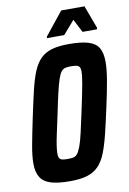

<svg xmlns="http://www.w3.org/2000/svg" viewBox="-96 -933 673 999"><g transform="rotate(-10 240.5 -433.5)"><path d="M192 8Q129 8 91 -3.5Q53 -15 36 -42.5Q19 -70 19 -115Q19 -155 29.5 -212Q40 -269 56 -345Q73 -426 87 -486Q101 -546 117.5 -586.5Q134 -627 158 -651Q182 -675 218 -685.5Q254 -696 308 -696Q373 -696 411 -684.5Q449 -673 465 -646Q481 -619 481 -572Q481 -533 471.5 -476.5Q462 -420 445 -343Q428 -264 413.5 -204.5Q399 -145 383 -104.5Q367 -64 343 -39Q319 -14 283 -3Q247 8 192 8ZM200 -108Q217 -108 229.5 -110.5Q242 -113 251 -124.5Q260 -136 269.5 -161Q279 -186 289 -230.5Q299 -275 314 -344Q332 -428 340.5 -474.5Q349 -521 349 -543Q349 -561 343.5 -568.5Q338 -576 327.5 -578Q317 -580 300 -580Q283 -580 270.5 -577.5Q258 -575 248.5 -563.5Q239 -552 230.5 -527Q222 -502 211.5 -457.5Q201 -413 187 -344Q175 -288 166.5 -249Q158 -210 154.5 -185Q151 -160 151 -144Q151 -127 156.5 -119.5Q162 -112 172.5 -110Q183 -108 200 -108ZM202 -746 203 -754 300 -875H423L468 -754L466 -746H390L354 -816L293 -746Z"/></g></svg>

Font: Saira Condensed
Style: Bold Italic
Weight: 700
Width: 3
Italic angle: -12°
Designer: Hector Gatti with collaboration of the Omnibus-Type team
Foundry: Omnibus-Type
Version: Version 1.101